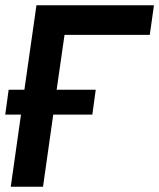

<svg xmlns="http://www.w3.org/2000/svg" viewBox="-40 -712 607 732"><path d="M-20 -275H40L1 0H124L163 -275H312L325 -370H176L206 -579H531L547 -692H99L53 -370H-7Z"/></svg>

Font: Cantarell
Style: BoldOblique
Weight: 700
Italic angle: -8°
Designer: Dave Crossland
Version: Version 0.024